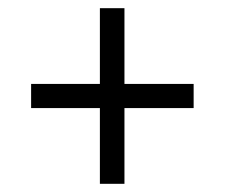

<svg xmlns="http://www.w3.org/2000/svg" viewBox="-20 -592 550 469"><path d="M224 -143V-328H56V-387H224V-572H284V-387H453V-328H284V-143Z"/></svg>

Font: Noto Serif Bengali SemiCondensed Medium
Style: Regular
Weight: 500
Width: 4
Designer: Juan Bruce, Universal Thirst, Indian Type Foundry and the Monotype Design Team.
Foundry: Monotype Imaging Inc.
Version: Version 2.003; ttfautohint (v1.8.4.7-5d5b)